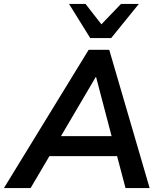

<svg xmlns="http://www.w3.org/2000/svg" viewBox="-58 -959 822 979"><path d="M-38 0 394 -705H499L705 0H582L539 -163H194L98 0ZM430 -566 253 -265H511L432 -566ZM402 -765 294 -939H378L459 -835L559 -939H650L509 -765Z"/></svg>

Font: Nunito Sans
Style: Bold Italic
Weight: 700
Italic angle: -9°
Designer: Vernon Adams
Foundry: Vernon Adams
Version: Version 3.006; ttfautohint (v1.8.3)